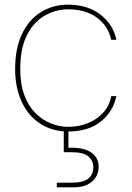

<svg xmlns="http://www.w3.org/2000/svg" viewBox="-20 -553 566 825"><path d="M272 12Q205 12 153 -21.5Q101 -55 73 -116Q45 -177 45 -256Q45 -345 74.5 -407Q104 -469 156 -501Q208 -533 272 -533Q357 -533 412 -490Q467 -447 480 -382H458Q445 -442 396 -477.5Q347 -513 273 -513Q220 -513 172.5 -486Q125 -459 96 -402.5Q67 -346 67 -256Q67 -191 84.5 -144.5Q102 -98 131.5 -68Q161 -38 198 -23Q235 -8 273 -8Q318 -8 357 -23.5Q396 -39 423 -68.5Q450 -98 458 -140H480Q467 -75 414 -31.5Q361 12 272 12ZM224 252V232H287Q339 232 360 214Q381 196 381 165Q381 138 360 119.5Q339 101 287 101H254V-8H274V82Q318 80 347 90Q376 100 390 119Q404 138 404 164Q404 188 392 208Q380 228 356 240Q332 252 296 252Z"/></svg>

Font: DM Sans 10pt Thin
Style: Regular
Weight: 250
Version: Version 4.004;gftools[0.9.30]